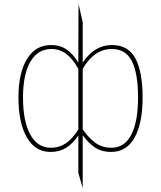

<svg xmlns="http://www.w3.org/2000/svg" viewBox="-20 -756 812 968"><path d="M699 -264Q699 -136 659 -63Q619 10 540 10Q494 10 461 -11Q428 -32 397 -74V192L375 116V-73Q346 -31 313 -10.5Q280 10 235 10Q157 10 115 -64Q73 -138 73 -264Q73 -388 116 -458.5Q159 -529 238 -529Q282 -529 315 -507Q348 -485 375 -440V-521L376 -736L397 -644V-440Q456 -529 544 -529Q627 -529 663 -461Q699 -393 699 -264ZM375 -103V-409Q346 -460 313.5 -484.5Q281 -509 239 -509Q171 -509 133.5 -445.5Q96 -382 96 -264Q96 -145 132.5 -78Q169 -11 237 -11Q279 -11 312 -33.5Q345 -56 375 -103ZM676 -264Q676 -386 645 -447.5Q614 -509 544 -509Q455 -509 397 -409V-104Q430 -57 463.5 -34Q497 -11 541 -11Q608 -11 642 -77Q676 -143 676 -264Z"/></svg>

Font: Fira Sans Thin
Style: Regular
Weight: 100
Designer: bBox Type GmbH & Carrois Corporate GbR & Edenspiekermann AG
Foundry: bBox Type GmbH & Carrois Corporate GbR & Edenspiekermann AG
Version: Version 4.301